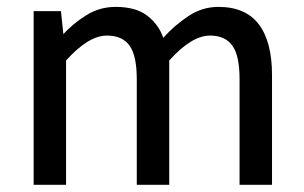

<svg xmlns="http://www.w3.org/2000/svg" viewBox="-20 -528 869 549"><path d="M76.2 -496.1H154.3L161.6 -426.3H157.2Q188 -460.4 226.6 -484.4Q265.1 -508.3 310.5 -508.3Q368.7 -508.3 401.4 -482.9Q434.1 -457.5 446.8 -419.9Q479 -455.6 518.6 -481.9Q558.1 -508.3 604.5 -508.3Q682.1 -508.3 720 -458.5Q757.8 -408.7 757.8 -313V0.5H665V-301.8Q665 -369.1 644.3 -397.7Q623.5 -426.3 580.6 -426.3Q527.8 -426.3 463.9 -355V0.5H371.1V-301.8Q371.1 -369.1 350.3 -397.7Q329.6 -426.3 285.6 -426.3Q232.9 -426.3 168.9 -355V0.5H76.2Z"/></svg>

Font: Pyidaungsu Numbers
Style: Regular
Weight: 400
Designer: Sun Tun
Foundry: MCF
Version: Version 1.083; ttfautohint (v1.8.2)